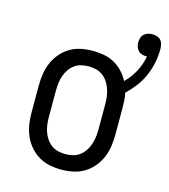

<svg xmlns="http://www.w3.org/2000/svg" viewBox="-103 -747 737 837"><g transform="rotate(15 266.0 -328.5)"><path d="M250 8Q223 8 196.5 2.5Q170 -3 147.5 -16.5Q125 -30 107.5 -50.5Q90 -71 79.5 -95.5Q69 -120 65 -146.5Q61 -173 61 -200V-320Q61 -347 65 -373.5Q69 -400 79.5 -424.5Q90 -449 107.5 -469.5Q125 -490 147.5 -503.5Q170 -517 196.5 -522.5Q223 -528 250 -528Q275 -528 300 -523.5Q325 -519 347 -507Q369 -495 386.5 -476.5Q404 -458 415 -436Q442 -462 459.5 -495Q477 -528 484 -565H481Q471 -565 461 -568Q451 -571 444 -578.5Q437 -586 434 -595.5Q431 -605 431 -615Q431 -625 434 -635Q437 -645 444.5 -652Q452 -659 461.5 -662Q471 -665 481 -665Q492 -665 502.5 -662Q513 -659 520 -651Q527 -643 529.5 -632Q532 -621 532 -611Q532 -579 525.5 -548Q519 -517 506.5 -488.5Q494 -460 475 -435Q456 -410 433 -388Q437 -372 438 -354.5Q439 -337 439 -320V-200Q439 -173 435 -146.5Q431 -120 420.5 -95.5Q410 -71 392.5 -50.5Q375 -30 352.5 -16.5Q330 -3 303.5 2.5Q277 8 250 8ZM250 -62Q267 -62 283.5 -66Q300 -70 313.5 -80Q327 -90 336.5 -104Q346 -118 351.5 -134Q357 -150 359.5 -166.5Q362 -183 362 -200V-320Q362 -337 359.5 -353.5Q357 -370 351.5 -386Q346 -402 336.5 -416Q327 -430 313.5 -440Q300 -450 283.5 -454Q267 -458 250 -458Q233 -458 216.5 -454Q200 -450 186.5 -440Q173 -430 163.5 -416Q154 -402 148.5 -386Q143 -370 141 -353.5Q139 -337 139 -320V-200Q139 -183 141 -166.5Q143 -150 148.5 -134Q154 -118 163.5 -104Q173 -90 186.5 -80Q200 -70 216.5 -66Q233 -62 250 -62Z"/></g></svg>

Font: Iosevka Curly Slab
Style: Regular
Weight: 400
Monospace: yes
Designer: Belleve Invis
Foundry: Belleve Invis
Version: Version 22.1.2; ttfautohint (v1.8.4)